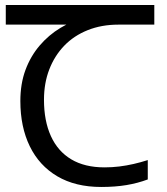

<svg xmlns="http://www.w3.org/2000/svg" viewBox="-20 -734 664 764"><path d="M3 -636V-714H594V-636ZM451 -636Q384 -636 329 -614Q274 -592 235.5 -552Q197 -512 176 -457.5Q155 -403 155 -337Q155 -253 182.5 -192.5Q210 -132 263.5 -100Q317 -68 396 -68Q426 -68 454.5 -71.5Q483 -75 511.5 -81.5Q540 -88 568 -97V-20Q528 -5 483 2.5Q438 10 383 10Q280 10 208 -32.5Q136 -75 98.5 -152Q61 -229 61 -332Q61 -401 81.5 -456Q102 -511 138 -553Q174 -595 220.5 -623Q267 -651 319.5 -665Q372 -679 426 -679Z"/></svg>

Font: hexlsinhala05
Style: Book
Weight: 400
Designer: Jelle Bosma - Monotype Design Team
Foundry: Monotype Imaging Inc.
Version: Version 2.003